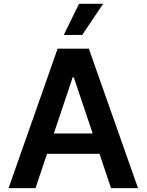

<svg xmlns="http://www.w3.org/2000/svg" viewBox="-20 -981 764 1001"><path d="M165.1 0H24.5L280.5 -727.3H443.2L699.6 0H558.9L364.7 -578.1H359ZM169.7 -285.2H553.3V-179.3H169.7ZM312.5 -799 392 -961.3H517.8L408.7 -799Z"/></svg>

Font: InterMG SemiBold
Style: Regular
Weight: 600
Designer: Rasmus Andersson
Foundry: rsms
Version: Version 3.019;December 26, 2023;FontCreator 15.0.0.2955 64-b